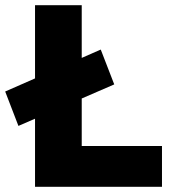

<svg xmlns="http://www.w3.org/2000/svg" viewBox="-36 -720 679 740"><path d="M35 -234.7 -16 -367.3 352.3 -529 404.3 -394.7ZM99 0V-700H279V-157.3H588.3V0Z"/></svg>

Font: Lexend Medium
Style: Regular
Weight: 500
Designer: Bonnie Shaver-Troup, Thomas Jockin
Foundry: Lexend
Version: Version 1.005